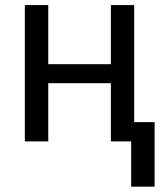

<svg xmlns="http://www.w3.org/2000/svg" viewBox="-20 -548 646 744"><path d="M500 0H409.7V-225.6H167V0H76.2V-528.3H167V-299.3H409.7V-528.3H500ZM579.1 175.3H488.3V-74.7H579.1Z"/></svg>

Font: Roboto-ThirdPerson-AD3FC
Style: ThirdPerson-AD3FC
Weight: 400
Designer: Google
Version: Version 2.137; 2017